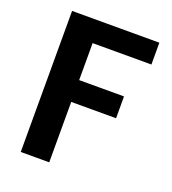

<svg xmlns="http://www.w3.org/2000/svg" viewBox="-129 -795 800 893"><g transform="rotate(20 271.5 -349.0)"><path d="M216 0V-299H438V-407H216V-590H507V-698H75V0Z"/></g></svg>

Font: Matrixport Bold
Style: Regular
Weight: 600
Designer: Ninad Kale (Devanagari), Jonny Pinhorn (Latin)
Foundry: Indian Type Foundry
Version: Version 2.000;PS 1.0;hotconv 1.0.79;makeotf.lib2.5.61930; tt